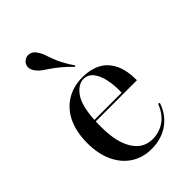

<svg xmlns="http://www.w3.org/2000/svg" viewBox="-203 -749 844 844"><g transform="rotate(-45 218.5 -327.0)"><path d="M227.4 11.3Q173.4 11.3 132.3 -15.3Q91.1 -41.9 68.1 -91.1Q45.2 -140.3 45.2 -207.3Q45.2 -275 68.1 -324.2Q91.1 -373.4 134.3 -400.4Q177.4 -427.4 236.3 -427.4Q283.9 -427.4 319.8 -408.9Q355.6 -390.3 375.4 -350.8Q395.2 -311.3 395.2 -248.4H105.6L104.8 -257.3H308.9Q310.5 -301.6 302.8 -337.9Q295.2 -374.2 277.8 -396.4Q260.5 -418.5 232.3 -418.5Q200 -418.5 172.2 -381Q144.4 -343.5 139.5 -255.6V-254Q138.7 -242.7 138.7 -231.5Q138.7 -220.2 138.7 -209.7Q138.7 -120.2 171 -68.1Q203.2 -16.1 262.1 -16.1Q302.4 -16.1 335.9 -39.1Q369.4 -62.1 387.9 -109.7L396 -106.5Q377.4 -50.8 333.1 -19.8Q288.7 11.3 227.4 11.3ZM244.4 -482.3Q216.9 -510.5 196 -527.4Q175 -544.4 158.9 -555.2Q142.7 -566.1 130.6 -574.6Q118.5 -583.1 108.9 -596Q95.2 -613.7 96.8 -630.2Q98.4 -646.8 111.3 -656.5Q124.2 -666.9 141.5 -664.5Q158.9 -662.1 171 -644.4Q183.9 -626.6 189.9 -606.5Q196 -586.3 208.1 -558.1Q220.2 -529.8 249.2 -486.3Z"/></g></svg>

Font: Playfair 144pt SemiCondensed Medium
Style: Regular
Weight: 500
Width: 4
Designer: Claus Eggers Sørensen
Foundry: Claus Eggers Sørensen
Version: Version 2.203